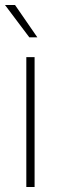

<svg xmlns="http://www.w3.org/2000/svg" viewBox="-28 -746 231 766"><path d="M-8 -726H32L121 -597H89ZM77 -518H110V0H77Z"/></svg>

Font: Freesentation 1 Thin
Style: Regular
Weight: 250
Designer: glyphs from Roboto by Christian Robertson / Hangul glyphs from Noto Sans CJK(Source Han Sans) by Jang Soo-young and Kang
Foundry: PT&
Version: Version 2.001